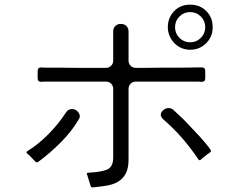

<svg xmlns="http://www.w3.org/2000/svg" viewBox="-20 -827 1040 826"><path d="M798 -613Q778 -613 760.5 -620.5Q743 -628 730 -641.5Q717 -655 709.5 -672.5Q702 -690 702 -710Q702 -751 729 -779Q756 -807 798 -807Q840 -807 867.5 -779.5Q895 -752 895 -710Q895 -669 867 -641Q839 -613 798 -613ZM798 -645Q825 -645 844 -664Q863 -683 863 -710Q863 -737 844 -756Q825 -775 798 -775Q771 -775 752 -756Q733 -737 733 -710Q733 -683 752 -664Q771 -645 798 -645ZM369 -30 355 -75Q350 -84 361 -84Q417 -87 442 -98Q467 -110 467 -149V-444Q467 -458 458 -467Q449 -476 435 -476H171L157 -475Q142 -475 142 -490V-522Q142 -537 157 -537L172 -536H235L315 -535H435Q449 -535 458 -544Q467 -553 467 -567V-692Q467 -706 476 -715Q485 -724 499 -724H501Q515 -724 524 -715Q533 -706 533 -692V-567Q533 -553 542 -544Q551 -535 565 -535H599L683 -536H767L833 -537H848Q863 -537 863 -522V-490Q863 -475 848 -475L833 -476H565Q551 -476 542 -467Q533 -458 533 -444V-141Q533 -103 521 -80.5Q509 -58 488 -45.5Q467 -33 439.5 -28.5Q412 -24 381 -21Q371 -19 369 -30ZM833 -142Q801 -190 763 -233.5Q725 -277 682 -314Q661 -334 682 -353L684 -354Q692 -362 705 -362Q717 -362 725 -355Q736 -345 747.5 -334Q759 -323 771 -312Q788 -294 805 -276Q822 -258 839 -240Q853 -224 864.5 -210.5Q876 -197 885 -184Q891 -176 883 -171L876 -166Q875 -166 873 -164L854 -149L853 -148H852Q851 -147 851 -147L845 -141Q838 -134 833 -142ZM131 -133 105 -160 97 -166Q91 -173 98 -177Q144 -205 188.5 -250Q233 -295 263 -342Q273 -358 290 -358Q299 -358 306 -354L307 -353Q318 -346 322 -334.5Q326 -323 318 -312Q288 -261 240.5 -213.5Q193 -166 145 -131Q136 -126 131 -133Z"/></svg>

Font: Higure Gothic
Style: Regular
Weight: 400
Designer: Yoshimichi Ohira
Foundry: Positype
Version: Version 1.000